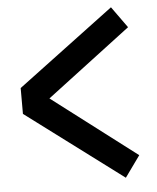

<svg xmlns="http://www.w3.org/2000/svg" viewBox="-53 -797 693 845"><g transform="rotate(-5 293.0 -374.5)"><path d="M42 -317.4V-431.6L468.8 -751L536.1 -657.2L164.1 -375L536.1 -91.8L468.8 2Z"/></g></svg>

Font: Gothic A1
Style: Bold
Weight: 700
Version: Version 2.50